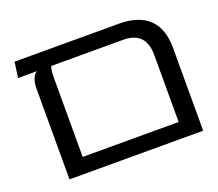

<svg xmlns="http://www.w3.org/2000/svg" viewBox="-103 -737 1000 880"><g transform="rotate(-20 397.0 -296.5)"><path d="M552 -593Q649 -593 698.5 -545.5Q748 -498 748 -405V0H96V-444Q96 -456 98.5 -470.5Q101 -485 107.5 -498Q114 -511 126 -517H33L44 -593ZM656 -76V-402Q656 -460 628.5 -488.5Q601 -517 546 -517H195Q191 -507 189.5 -492Q188 -477 188 -462V-76Z"/></g></svg>

Font: Noto Sans Hebrew Thin
Style: Regular
Weight: 400
Version: Version 3.001